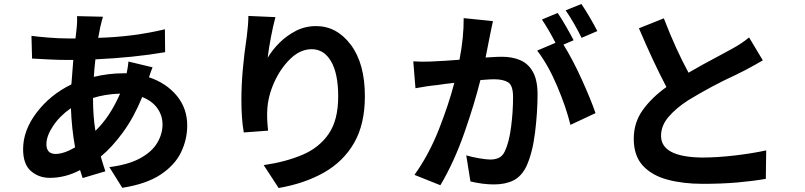

<svg xmlns="http://www.w3.org/2000/svg" viewBox="-20 -885 4040 964"><path d="M447 -393V-392Q447 -301 459 -228Q532 -298 583 -415Q505 -412 447 -393ZM258 -112Q300 -112 357 -145Q340 -238 336 -342Q280 -303 246.5 -252.5Q213 -202 213 -161Q213 -113 258 -112ZM625 -576 746 -547Q738 -528 728 -497Q815 -468 867.5 -404.5Q920 -341 920 -255Q920 -185 889 -120.5Q858 -56 786.5 -8.5Q715 39 594 58L529 -46Q624 -58 683 -90Q742 -122 769 -167Q796 -212 796 -260Q796 -305 770 -341.5Q744 -378 694 -398Q653 -297 598 -221.5Q543 -146 486 -99Q497 -61 509 -25L395 9Q394 5 392 0Q387 -15 382 -31Q308 8 230 8Q175 8 135.5 -26Q96 -60 96 -136Q96 -231 164.5 -320.5Q233 -410 338 -461Q338 -465 339 -468Q343 -527 348 -584H317Q277 -584 227 -586.5Q177 -589 141 -591L138 -705Q167 -701 220.5 -696.5Q274 -692 320 -692H359L365 -745Q365 -750 366 -756Q368 -782 367 -804L497 -801Q490 -779 486 -759Q484 -753 483 -748Q481 -740 480 -731Q476 -714 473 -695Q650 -700 808 -738L809 -623Q653 -596 459 -587Q454 -545 451 -499Q526 -517 598 -517H616Q619 -532 621.5 -548Q624 -564 625 -576Z M1227 -805 1363 -799Q1352 -760 1340.5 -699.5Q1329 -639 1324 -595Q1347 -634 1383 -670Q1419 -706 1465.5 -730Q1512 -754 1567 -754Q1671 -754 1741.5 -660Q1812 -566 1812 -402Q1812 -262 1758.5 -168.5Q1705 -75 1608 -19.5Q1511 36 1379 59L1304 -56Q1414 -72 1498 -107.5Q1582 -143 1630 -212.5Q1678 -282 1678 -401Q1678 -515 1642.5 -576.5Q1607 -638 1545 -638Q1487 -638 1437 -589Q1387 -540 1356 -470Q1325 -400 1322 -333Q1319 -295 1326 -229L1204 -220Q1192 -286 1192 -385Q1192 -523 1219 -701Q1227 -763 1227 -805Z M2979 -729 2900 -695Q2884 -728 2862.5 -765.5Q2841 -803 2820 -833L2899 -865Q2919 -836 2942 -796.5Q2965 -757 2979 -729ZM2308 -794 2455 -779Q2451 -757 2445 -732Q2441 -714 2438 -697Q2429 -652 2418 -596Q2425 -596 2432 -597Q2474 -600 2500 -600Q2553 -600 2593 -582.5Q2633 -565 2656 -523.5Q2679 -482 2679 -411Q2679 -323 2666.5 -220.5Q2654 -118 2623 -50Q2598 1 2557.5 21Q2517 41 2460 41Q2405 41 2342 26L2321 -105Q2351 -96 2387 -90Q2423 -84 2442 -84Q2467 -84 2485.5 -93Q2504 -102 2515 -126Q2536 -170 2546 -247Q2556 -324 2556 -397Q2556 -456 2531.5 -471.5Q2507 -487 2460 -487Q2440 -487 2406 -484Q2399 -484 2392 -483Q2363 -366 2311.5 -218.5Q2260 -71 2191 45L2061 -7Q2134 -109 2184 -236.5Q2234 -364 2261 -469Q2205 -463 2176 -458Q2153 -456 2122 -451.5Q2091 -447 2066 -442L2055 -577Q2099 -574 2141 -576Q2150 -577 2160 -577Q2209 -579 2287 -585Q2309 -699 2308 -794ZM2860 -683 2809 -661Q2855 -587 2900.5 -487Q2946 -387 2970 -317L2844 -258Q2823 -345 2777.5 -452.5Q2732 -560 2677 -631L2769 -670Q2737 -733 2701 -787L2780 -820Q2800 -791 2822.5 -751.5Q2845 -712 2860 -683Z M3741 -697 3810 -582Q3769 -558 3724 -534Q3718 -531 3712 -528Q3694 -519 3670 -507Q3558 -456 3436 -382Q3374 -342 3336.5 -298Q3299 -254 3299 -203Q3299 -97 3504 -94Q3581 -94 3670 -104.5Q3759 -115 3827 -130L3825 13Q3762 24 3683.5 31Q3605 38 3508 38Q3410 38 3331.5 17Q3253 -4 3207.5 -53.5Q3162 -103 3162 -188Q3162 -270 3207.5 -333Q3253 -396 3326 -448Q3257 -580 3188 -743L3313 -793Q3373 -637 3437 -520Q3511 -563 3578 -598Q3621 -621 3650 -637Q3704 -666 3741 -697Z"/></svg>

Font: Source Han Sans CN Bold
Style: Bold
Weight: 700
Designer: Ryoko NISHIZUKA 西塚涼子 (kana & ideographs); Paul D. Hunt (Latin, Greek & Cyrillic); Wenlong ZHANG 张文龙 (bopomofo); Sandoll 
Foundry: Adobe Systems Incorporated
Version: Version 1.00;May 30, 2023;FontCreator 11.5.0.2422 32-bit